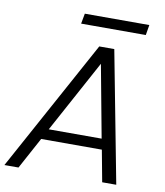

<svg xmlns="http://www.w3.org/2000/svg" viewBox="-109 -919 853 994"><g transform="rotate(10 317.0 -422.0)"><path d="M465 -166H146L56 0H-18L359 -690H438L570 0H496ZM256 -844H595L586 -790H246ZM383 -603 176 -222H454Z"/></g></svg>

Font: SVN-Poppins Light
Style: Italic
Weight: 300
Italic angle: -10°
Designer: Ninad Kale (Devanagari), Jonny Pinhorn (Latin)
Foundry: Indian Type Foundry
Version: Version 3.002 2017; ttfautohint (v1.8.3)